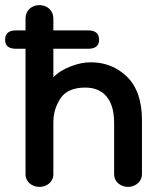

<svg xmlns="http://www.w3.org/2000/svg" viewBox="-36 -716 632 752"><path d="M118 16C146 16 173 -2 173 -34V-237C173 -271 182 -302 201 -331C220 -359 252 -373 298 -373C366 -373 411 -330 411 -235V-34C411 -2 438 16 466 16C491 16 520 -2 520 -34V-245C520 -320 501 -376 462 -415C423 -453 375 -472 320 -472C295 -472 269 -467 241 -456C212 -445 190 -431 173 -413V-525H309C338 -525 352 -537 352 -560C352 -585 338 -597 309 -597H173V-642C173 -678 146 -696 118 -696C91 -696 64 -678 64 -642V-597H27C-2 -597 -16 -585 -16 -560C-16 -537 -2 -525 27 -525H64V-34C64 -2 91 16 118 16Z"/></svg>

Font: Dongle
Style: Regular
Weight: 400
Designer: Yanghee Ryu
Foundry: Yanghee Ryu
Version: Version 2.000